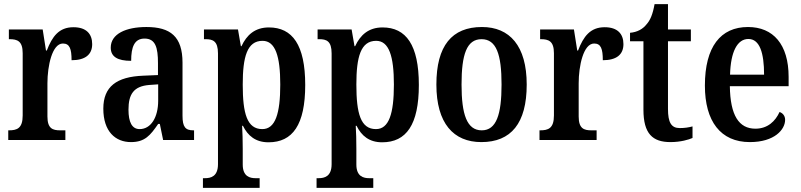

<svg xmlns="http://www.w3.org/2000/svg" viewBox="-20 -679 3882 931"><path d="M20 0H297V-47H272C236 -47 210 -55 210 -114V-275C210 -360 233 -468 285 -468C318 -468 327 -442 327 -387C393 -387 427 -414 427 -465C427 -514 399 -547 336 -547C266 -547 233 -502 207 -434H203L187 -536H23V-489H26C64 -489 90 -480 90 -421V-119C90 -56 62 -47 23 -47H20Z M615 10C683 10 709 -23 747 -78H755L771 0H921V-47H918C879 -47 865 -63 865 -118V-375C865 -502 806 -548 690 -548C591 -548 517 -515 517 -448C517 -404 550 -384 616 -384C616 -450 631 -492 681 -492C734 -492 746 -448 746 -373V-315L675 -312C545 -307 481 -259 481 -152C481 -41 540 10 615 10ZM657 -53C620 -53 603 -87 603 -147C603 -222 628 -261 704 -267L747 -270V-191C747 -110 712 -53 657 -53Z M964 232H1239V185H1219C1192 185 1157 177 1157 119V43C1157 3 1156 -37 1154 -69H1158C1182 -20 1220 11 1282 11C1399 11 1460 -74 1460 -267C1460 -461 1398 -546 1284 -546C1216 -546 1176 -509 1151 -455H1148L1134 -536H969V-489H977C1012 -489 1037 -480 1037 -420V117C1037 177 1002 185 974 185H964ZM1252 -53C1178 -53 1157 -128 1157 -269C1157 -403 1178 -481 1253 -481C1315 -481 1339 -407 1339 -269C1339 -128 1315 -53 1252 -53Z M1515 232H1790V185H1770C1743 185 1708 177 1708 119V43C1708 3 1707 -37 1705 -69H1709C1733 -20 1771 11 1833 11C1950 11 2011 -74 2011 -267C2011 -461 1949 -546 1835 -546C1767 -546 1727 -509 1702 -455H1699L1685 -536H1520V-489H1528C1563 -489 1588 -480 1588 -420V117C1588 177 1553 185 1525 185H1515ZM1803 -53C1729 -53 1708 -128 1708 -269C1708 -403 1729 -481 1804 -481C1866 -481 1890 -407 1890 -269C1890 -128 1866 -53 1803 -53Z M2314 10C2458 10 2534 -81 2534 -269C2534 -457 2451 -548 2317 -548C2171 -548 2096 -457 2096 -269C2096 -81 2179 10 2314 10ZM2316 -47C2244 -47 2218 -124 2218 -269C2218 -415 2243 -489 2315 -489C2387 -489 2412 -415 2412 -269C2412 -124 2387 -47 2316 -47Z M2596 0H2873V-47H2848C2812 -47 2786 -55 2786 -114V-275C2786 -360 2809 -468 2861 -468C2894 -468 2903 -442 2903 -387C2969 -387 3003 -414 3003 -465C3003 -514 2975 -547 2912 -547C2842 -547 2809 -502 2783 -434H2779L2763 -536H2599V-489H2602C2640 -489 2666 -480 2666 -421V-119C2666 -56 2638 -47 2599 -47H2596Z M3231 10C3281 10 3320 -2 3338 -10V-66C3319 -61 3300 -58 3276 -58C3235 -58 3219 -85 3219 -151V-479H3330V-536H3219V-659H3154C3145 -609 3133 -581 3115 -561C3098 -539 3071 -523 3035 -520V-479H3100V-147C3100 -30 3145 10 3231 10Z M3616 10C3736 10 3787 -51 3787 -98C3787 -118 3775 -131 3760 -136C3740 -92 3703 -55 3643 -55C3563 -55 3521 -119 3519 -261H3804V-306C3804 -464 3729 -548 3607 -548C3474 -548 3398 -452 3398 -264C3398 -91 3474 10 3616 10ZM3685 -317H3520C3523 -428 3555 -490 3609 -490C3664 -490 3685 -422 3685 -317Z"/></svg>

Font: Noto Serif Ethiopic Condensed SemiBold
Style: Regular
Weight: 600
Width: 3
Designer: Monotype Design Team
Foundry: Monotype Imaging Inc.
Version: Version 2.102